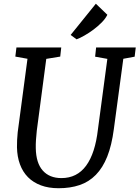

<svg xmlns="http://www.w3.org/2000/svg" viewBox="-20 -997 746 1027"><path d="M357.9 -810.1 492.7 -977.1 554.2 -918Q544.4 -897.5 524.2 -877Q503.9 -856.4 480 -838.6Q456.1 -820.8 431.6 -806.9Q407.2 -793 389.6 -786.6ZM70.8 -209Q70.8 -228 71.5 -247.8Q72.3 -267.6 74.7 -289.6L127 -682.6L62 -694.3L67.9 -743.2H307.6L302.2 -694.3L227.5 -682.1L176.8 -298.3Q173.8 -271 172.4 -248Q170.9 -225.1 171.4 -204.1Q172.9 -125 208.7 -84.7Q244.6 -44.4 308.6 -44.4Q392.1 -44.4 440.7 -110.8Q489.3 -177.2 503.9 -305.7L554.2 -682.1L488.8 -693.8L494.1 -743.2H706.1L700.2 -693.8L639.6 -682.6L588.9 -306.2Q577.6 -219.7 553.7 -159.7Q529.8 -99.6 492.7 -61.8Q455.6 -23.9 405.8 -7.1Q356 9.8 293.5 9.8Q239.7 9.8 198.7 -5.6Q157.7 -21 129.6 -49.3Q101.6 -77.6 86.7 -118.2Q71.8 -158.7 70.8 -209Z"/></svg>

Font: Merriweather
Style: Italic
Weight: 400
Italic angle: -7°
Designer: Eben Sorkin ( eben@eyebytes.com )
Foundry: Eben Sorkin ( eben@eyebytes.com )
Version: Version 1.005; ttfautohint (v0.97) -l 13 -r 13 -G 200 -x 24 